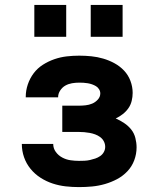

<svg xmlns="http://www.w3.org/2000/svg" viewBox="-20 -755 640 783"><path d="M302 8Q275 8 248 5Q221 2 195 -6.5Q169 -15 145.5 -30Q122 -45 104.5 -66.5Q87 -88 78 -114Q69 -140 69 -168Q69 -168 69 -168Q69 -168 69 -168H197Q197 -150 207.5 -135.5Q218 -121 234 -112.5Q250 -104 267.5 -101.5Q285 -99 302 -99Q314 -99 325 -99.5Q336 -100 347 -102.5Q358 -105 368.5 -108.5Q379 -112 388.5 -118.5Q398 -125 403.5 -135Q409 -145 409 -156Q409 -168 403.5 -178.5Q398 -189 388.5 -196Q379 -203 368 -207Q357 -211 346 -213Q335 -215 323.5 -216Q312 -217 300 -217H234V-324H300Q314 -324 328.5 -325.5Q343 -327 356 -332.5Q369 -338 379 -349Q389 -360 389 -374Q389 -383 384 -391Q379 -399 371.5 -403.5Q364 -408 355.5 -411Q347 -414 338 -415.5Q329 -417 320.5 -417.5Q312 -418 303 -418Q288 -418 273.5 -415.5Q259 -413 246.5 -406Q234 -399 225.5 -386Q217 -373 217 -359Q217 -359 217 -358.5Q217 -358 217 -358H85Q85 -359 85 -359.5Q85 -360 85 -360Q85 -386 93.5 -411Q102 -436 117.5 -456.5Q133 -477 155 -491Q177 -505 201.5 -513.5Q226 -522 251.5 -525Q277 -528 303 -528Q328 -528 352.5 -525.5Q377 -523 401 -516Q425 -509 447 -497Q469 -485 486 -467Q503 -449 512 -425Q521 -401 521 -376Q521 -360 517 -343.5Q513 -327 503.5 -313.5Q494 -300 480.5 -289.5Q467 -279 452 -272Q470 -264 486.5 -253Q503 -242 515 -227Q527 -212 532 -192.5Q537 -173 537 -154Q537 -127 527.5 -101.5Q518 -76 499.5 -56.5Q481 -37 457.5 -24.5Q434 -12 408 -4.5Q382 3 355.5 5.5Q329 8 302 8ZM350 -605V-735H480V-605ZM120 -605V-735H250V-605Z"/></svg>

Font: Iosevka SS04 XBd Ex
Style: Regular
Weight: 800
Width: 7
Monospace: yes
Designer: Belleve Invis
Foundry: Belleve Invis
Version: Version 19.0.0; ttfautohint (v1.8.4)